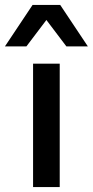

<svg xmlns="http://www.w3.org/2000/svg" viewBox="-53 -758 376 778"><path d="M189 -500V0H81V-500ZM303 -570H216L135 -677L54 -570H-33L79 -738H191Z"/></svg>

Font: Kantumruy Pro Medium
Style: Regular
Weight: 500
Designer: Sovichet Tep
Foundry: Sovichet Tep
Version: Version 1.002